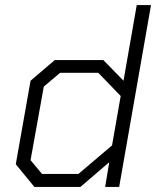

<svg xmlns="http://www.w3.org/2000/svg" viewBox="-20 -734 613 754"><path d="M42 -89 100 -417 195 -498H386L465 -417L517 -714H573L448 0H393L409 -97L296 0H115ZM288 -51 420 -163 454 -357 366 -448H216L152 -394L100 -105L145 -51Z"/></svg>

Font: Chakra Petch Light
Style: Italic
Weight: 300
Italic angle: -10°
Designer: Katatrad Aksorn Co.,Ltd.
Foundry: Cadson Demak Co.,Ltd.
Version: Version 1.000; ttfautohint (v1.6)